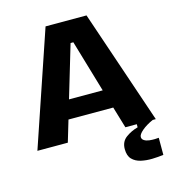

<svg xmlns="http://www.w3.org/2000/svg" viewBox="-125 -762 963 1073"><g transform="rotate(-15 356.5 -225.5)"><path d="M14 0 238 -660H475L699 0H523L486 -124H227L190 0ZM349 -534 259 -232H454L365 -534ZM688 204Q658 208 623.5 209Q589 210 558 203Q527 196 507.5 176Q488 156 488 117Q488 74 519.5 51Q551 28 589 18V-7H681V0Q641 18 616.5 39Q592 60 592 75Q592 88 604 95.5Q616 103 633 105Q650 107 665.5 106.5Q681 106 688 105Z"/></g></svg>

Font: Bricolage Grotesque 10pt ExtraBold
Style: Regular
Weight: 800
Designer: Mathieu Triay
Foundry: Atelier Triay
Version: Version 1.000; ttfautohint (v1.8.4.7-5d5b);gftools[0.9.32]